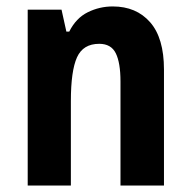

<svg xmlns="http://www.w3.org/2000/svg" viewBox="-20 -576 593 596"><path d="M330 -556Q403 -556 446 -507Q489 -458 489 -360V0H354V-323Q354 -381 339.5 -410.5Q325 -440 288 -440Q238 -440 219 -398Q200 -356 200 -262V0H66V-546H171L186 -478H195Q216 -520 252.5 -538Q289 -556 330 -556Z"/></svg>

Font: Noto Sans Sinhala UI Condensed
Style: Bold
Weight: 700
Width: 3
Designer: Jelle Bosma - Monotype Design Team
Foundry: Monotype Imaging Inc.
Version: Version 2.006; ttfautohint (v1.8.4.7-5d5b)